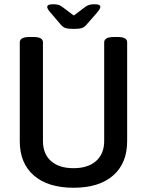

<svg xmlns="http://www.w3.org/2000/svg" viewBox="-20 -876 691 903"><path d="M326 7Q206 7 139.5 -50.5Q73 -108 73 -212V-677Q73 -689 84 -695.5Q95 -702 120 -702H136Q161 -702 171.5 -695.5Q182 -689 182 -677V-213Q182 -152 220 -118.5Q258 -85 326 -85Q393 -85 431.5 -118.5Q470 -152 470 -213V-677Q470 -702 516 -702H532Q557 -702 567.5 -695.5Q578 -689 578 -677V-212Q578 -108 512 -50.5Q446 7 326 7ZM423 -856Q440 -856 446 -852.5Q452 -849 452 -843Q452 -835 435 -815L386 -759Q377 -748 364.5 -744Q352 -740 327 -740Q301 -740 288.5 -744Q276 -748 267 -759L219 -815Q202 -834 202 -843Q202 -849 208 -852.5Q214 -856 230 -856Q242 -856 251.5 -854Q261 -852 271 -845L327 -803L383 -845Q392 -851 401.5 -853.5Q411 -856 423 -856Z"/></svg>

Font: Asap Semi Condensed Medium
Style: Regular
Weight: 500
Width: 4
Designer: Pablo Cosgaya
Foundry: Omnibus-Type
Version: Version 3.001; ttfautohint (v1.8.4.7-5d5b)